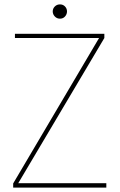

<svg xmlns="http://www.w3.org/2000/svg" viewBox="-20 -854 544 874"><path d="M40 0V-19L431 -681H48V-700H455V-681L63 -20H464V0ZM253 -769Q239 -769 229.5 -779Q220 -789 220 -802Q220 -815 229.5 -824.5Q239 -834 253 -834Q267 -834 276 -824.5Q285 -815 285 -802Q285 -789 276 -779Q267 -769 253 -769Z"/></svg>

Font: DM Sans 10pt Thin
Style: Regular
Weight: 250
Version: Version 4.004;gftools[0.9.30]